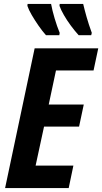

<svg xmlns="http://www.w3.org/2000/svg" viewBox="-20 -961 522 981"><path d="M6 0 157 -714H482L458 -601H266L229 -427H408L384 -314H205L162 -115H355L331 0ZM382 -781Q362 -803 342 -830Q322 -857 306.5 -884Q291 -911 284 -931L285 -941H405Q412 -911 422.5 -874Q433 -837 449 -793L446 -781ZM215 -781Q197 -801 177.5 -829Q158 -857 142 -884.5Q126 -912 120 -931L121 -941H241Q247 -908 259 -867.5Q271 -827 285 -793L283 -781Z"/></svg>

Font: Noto Sans Condensed
Style: Bold Italic
Weight: 700
Width: 3
Italic angle: -12°
Designer: Monotype Design Team
Foundry: Monotype Imaging Inc.
Version: Version 2.013; ttfautohint (v1.8.4.7-5d5b)